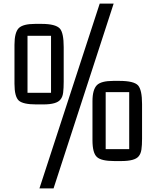

<svg xmlns="http://www.w3.org/2000/svg" viewBox="-20 -890 865 1061"><path d="M332 -439Q332 -403 329 -378.5Q326 -354 314 -340Q293 -313 220 -313H180Q108 -313 84 -334Q60 -356 60 -427V-642Q60 -711 84 -735Q108 -758 174 -758H210Q287 -758 311 -732Q332 -708 332 -630ZM262 -377V-692H132V-377ZM640 -443Q720 -443 743 -418Q765 -393 765 -315V-123Q765 -87 761.5 -63.5Q758 -40 746 -26Q725 0 650 0H612Q540 0 516 -22Q491 -44 491 -115V-331Q491 -395 516 -420Q540 -443 606 -443ZM694 -381H564V-66H694ZM531 -870H608L276 151H198Z"/></svg>

Font: Kelly Slab
Style: Regular
Weight: 400
Designer: Denis Masharov
Foundry: Denis Masharov
Version: Version 1.001